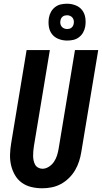

<svg xmlns="http://www.w3.org/2000/svg" viewBox="-20 -1004 548 1032"><path d="M207 8Q176 8 147.5 1Q119 -6 96.5 -22.5Q74 -39 60 -63.5Q46 -88 39.5 -116Q33 -144 34 -174Q35 -204 40 -234L123 -735H248L162 -217Q160 -204 159 -191.5Q158 -179 158 -166.5Q158 -154 160.5 -142Q163 -130 168.5 -119.5Q174 -109 185 -103Q196 -97 208 -97Q226 -97 243 -108Q260 -119 270.5 -135Q281 -151 286.5 -168.5Q292 -186 295 -204L383 -735H508L417 -187Q413 -162 405 -137Q397 -112 383.5 -89Q370 -66 350 -46.5Q330 -27 306.5 -14.5Q283 -2 257.5 3Q232 8 207 8ZM341 -786Q317 -786 295 -794.5Q273 -803 259.5 -820.5Q246 -838 242.5 -861.5Q239 -885 243 -909Q246 -926 254.5 -941Q263 -956 277 -966.5Q291 -977 307.5 -980.5Q324 -984 341 -984Q364 -984 386 -975.5Q408 -967 421.5 -949.5Q435 -932 438.5 -908.5Q442 -885 438 -861Q435 -844 426.5 -829Q418 -814 404 -803.5Q390 -793 373.5 -789.5Q357 -786 341 -786ZM341 -848Q347 -848 353 -849.5Q359 -851 364 -855Q369 -859 372 -864.5Q375 -870 376 -876Q378 -885 376.5 -893.5Q375 -902 370 -908.5Q365 -915 357 -918.5Q349 -922 341 -922Q335 -922 328.5 -920.5Q322 -919 317 -915Q312 -911 309 -905.5Q306 -900 305 -894Q303 -885 304.5 -876.5Q306 -868 311 -861.5Q316 -855 324 -851.5Q332 -848 341 -848Z"/></svg>

Font: Iosevka SS04 Extrabold Oblique
Style: Regular
Weight: 800
Italic angle: -9°
Monospace: yes
Designer: Belleve Invis
Foundry: Belleve Invis
Version: Version 19.0.0; ttfautohint (v1.8.4)